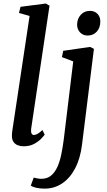

<svg xmlns="http://www.w3.org/2000/svg" viewBox="-20 -838 618 1113"><path d="M160.5 -91Q158.5 -74 162.8 -64.8Q167 -55.5 176 -55.5Q185 -55.5 196.2 -61.2Q207.5 -67 226 -84L239 -57.5Q234 -50 218.8 -34Q203.5 -18 178 -4Q152.5 10 116 10Q98 10 82.5 3.8Q67 -2.5 57.8 -16.2Q48.5 -30 49 -52.5Q49 -57 49.5 -63.8Q50 -70.5 51 -77Q52 -83.5 52.5 -88L151.5 -745.5L90 -763L99 -798.5L245.5 -817.5L267 -805ZM455.5 0Q445.5 81.5 415.2 138.5Q385 195.5 339.8 225.5Q294.5 255.5 238.5 255.5Q213 255.5 190.2 250.5Q167.5 245.5 158.5 237.5L175.5 191.5Q182.5 194 195.8 196.2Q209 198.5 220 198.5Q253 198.5 275.2 180.5Q297.5 162.5 312 131Q326.5 99.5 335 58.2Q343.5 17 349.5 -29L404.5 -482L339 -507L346.5 -543.5L502 -566L524.5 -555ZM487.5 -632Q461.5 -632 444 -650.2Q426.5 -668.5 427 -697Q428 -730.5 448.8 -752.8Q469.5 -775 501.5 -775Q529 -775 545.5 -757.2Q562 -739.5 561.5 -713Q561.5 -677.5 541.2 -654.8Q521 -632 487.5 -632Z"/></svg>

Font: Merriweather 20pt Medium
Style: Italic
Weight: 500
Italic angle: -7.8°
Version: Version 2.101